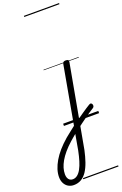

<svg xmlns="http://www.w3.org/2000/svg" viewBox="-452 -1056 1033 1621"><g transform="rotate(-20 64.5 -245.5)"><path d="M117 3Q135 -11 154 -24.5Q173 -38 192 -51Q211 -64 228.5 -75.5Q246 -87 261 -96Q272 -103 279.5 -100Q287 -97 290 -88.5Q293 -80 291 -71.5Q289 -63 281 -58Q261 -46 240 -31.5Q219 -17 197 -1.5Q175 14 153.5 30Q132 46 111 62ZM-91 498Q-119 498 -141 484.5Q-163 471 -175 447Q-187 423 -187 392Q-187 359 -176 324Q-165 289 -143.5 252Q-122 215 -89 177Q-56 139 -12 101Q11 82 34 64Q57 46 80 28L174 -495Q177 -506 183.5 -510.5Q190 -515 203 -515Q218 -515 224.5 -509.5Q231 -504 228 -492L93 250Q81 306 65 352Q49 398 27.5 430.5Q6 463 -23.5 480.5Q-53 498 -91 498ZM-83 449Q-60 449 -41 434Q-22 419 -7 391.5Q8 364 20 325Q32 286 42 237L67 96Q53 108 39 119.5Q25 131 12 143Q-26 177 -53 209Q-80 241 -97.5 271.5Q-115 302 -123.5 330.5Q-132 359 -132 387Q-132 405 -126.5 419Q-121 433 -110 441Q-99 449 -83 449ZM0 469H316V479H0ZM0 -20H316V0H0ZM0 -505H316V-500H0ZM0 -989H316V-979H0Z"/></g></svg>

Font: Playwrite DE VA Guides
Style: Regular
Weight: 400
Designer: Veronika Burian, José Scaglione
Foundry: TypeTogether
Version: Version 1.003